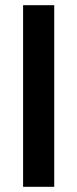

<svg xmlns="http://www.w3.org/2000/svg" viewBox="-20 -720 298 740"><path d="M69 0V-700H189V0Z"/></svg>

Font: DM Sans 24pt SemiBold
Style: Regular
Weight: 600
Designer: Colophon Foundry, Jonny Pinhorn
Foundry: Colophon Foundry
Version: Version 4.004;gftools[0.9.30]